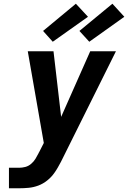

<svg xmlns="http://www.w3.org/2000/svg" viewBox="-20 -1010 687 1030"><path d="M28 0V-110H82Q99 -110 116 -114.5Q133 -119 147 -131Q161 -143 170.5 -158.5Q180 -174 188 -190V-191V-192Q188 -192 188.5 -192Q189 -192 189 -192L215 -243L186 -409L129 -735H267L308 -383L464 -735H602L307 -142Q299 -127 290.5 -112Q282 -97 272 -83Q256 -60 233.5 -42Q211 -24 185.5 -14.5Q160 -5 134 -2.5Q108 0 82 0ZM459 -786 406 -844 583 -990 647 -920ZM263 -786 211 -844 387 -990 452 -920Z"/></svg>

Font: Iosevka SS04 XBd Ex
Style: Italic
Weight: 800
Width: 7
Italic angle: -9°
Monospace: yes
Designer: Belleve Invis
Foundry: Belleve Invis
Version: Version 19.0.0; ttfautohint (v1.8.4)